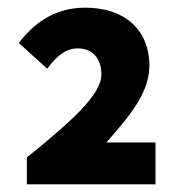

<svg xmlns="http://www.w3.org/2000/svg" viewBox="-20 -906 472 500"><path d="M50 -426H385V-535H257C316 -602 369 -664 369 -734C369 -831 302 -886 202 -886C133 -886 76 -856 29 -794L103 -727C127 -760 152 -780 182 -780C221 -780 244 -754 244 -712C244 -658 161 -586 50 -496Z"/></svg>

Font: Noto Sans T Chinese Black
Style: Bold
Weight: 900
Designer: Ryoko NISHIZUKA (kana & ideographs); Paul D. Hunt (Latin, Greek & Cyrillic); Wenlong ZHANG (bopomofo); Sandoll Communica
Foundry: Adobe Systems Incorporated
Version: Version 1.000;PS 1;hotconv 1.0.78;makeotf.lib2.5.61930